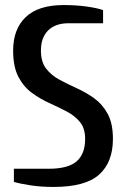

<svg xmlns="http://www.w3.org/2000/svg" viewBox="-20 -730 498 760"><path d="M192 10Q142 10 100 3.5Q58 -3 35 -10V-62H172Q250 -62 283.5 -91.5Q317 -121 317 -180Q317 -222 296.5 -247Q276 -272 243.5 -289Q211 -306 174.5 -322.5Q138 -339 105.5 -363Q73 -387 52.5 -426.5Q32 -466 32 -530Q32 -615 82 -662.5Q132 -710 232 -710Q282 -710 324 -704Q366 -698 388 -690V-638H252Q199 -638 170.5 -609.5Q142 -581 142 -530Q142 -485 162.5 -458.5Q183 -432 215.5 -414.5Q248 -397 284.5 -380.5Q321 -364 353.5 -340.5Q386 -317 406.5 -279Q427 -241 427 -180Q427 -88 372.5 -39Q318 10 192 10Z"/></svg>

Font: Cuprum SemiBold
Style: Regular
Weight: 600
Designer: Jovanny Lemonad
Foundry: Jovanny Lemonad
Version: Version 3.000